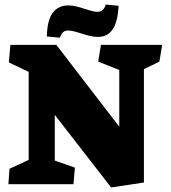

<svg xmlns="http://www.w3.org/2000/svg" viewBox="-20 -803 744 837"><path d="M353.5 -651.4Q384.3 -642.1 406.7 -642.1Q448.2 -642.1 470.7 -674.3Q493.2 -706.5 497.1 -777.8L440.9 -783.2Q436 -766.6 427.5 -759Q418.9 -751.5 404.8 -751.5Q390.1 -751.5 367.2 -758.8L333 -769.5Q302.2 -779.3 276.9 -779.3Q234.4 -779.3 210.2 -747.6Q186 -715.8 184.1 -644L241.2 -638.7Q247.1 -655.3 254.9 -662.6Q262.7 -669.9 277.3 -669.9Q293 -669.9 321.3 -661.1ZM105 -489.7V-106L21.5 -67.4L16.6 0H300.3L306.6 -72.3L218.8 -103V-302.2L464.4 14.2L607.4 -7.3V-501.5L674.8 -534.2L687 -607.4H419.9L408.2 -534.2L500 -498V-250.5L225.6 -607.4H25.4L18.6 -530.8Z"/></svg>

Font: Neuton ExtraBold
Style: Regular
Weight: 800
Designer: Brian M Zick
Foundry: Brian M Zick
Version: Version 1.560